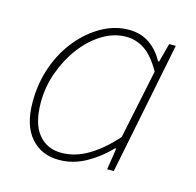

<svg xmlns="http://www.w3.org/2000/svg" viewBox="-81 -574 685 670"><g transform="rotate(15 262.0 -239.0)"><path d="M186 12Q123 12 84.5 -32Q46 -76 46 -160Q46 -229 67.5 -289Q89 -349 126.5 -394Q164 -439 210.5 -464.5Q257 -490 306 -490Q350 -490 381.5 -468Q413 -446 432 -410H436L454 -478H478L382 0H358L370 -78H366Q329 -39 283 -13.5Q237 12 186 12ZM188 -14Q238 -14 285.5 -42.5Q333 -71 378 -122L430 -372Q402 -422 371 -443Q340 -464 304 -464Q259 -464 217.5 -438.5Q176 -413 144 -370.5Q112 -328 93 -275Q74 -222 74 -166Q74 -90 105 -52Q136 -14 188 -14Z"/></g></svg>

Font: Source Sans 3
Style: Italic
Weight: 200
Italic angle: -11°
Designer: Paul D. Hunt
Foundry: Adobe
Version: Version 3.046;hotconv 1.0.118;makeotfexe 2.5.65603